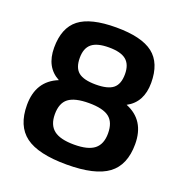

<svg xmlns="http://www.w3.org/2000/svg" viewBox="-132 -837 928 974"><g transform="rotate(20 332.0 -350.0)"><path d="M149 -369Q70 -411 70 -516Q70 -623 132 -671.5Q194 -720 332 -720Q469 -720 531.5 -671.5Q594 -623 594 -516Q594 -411 515 -369Q624 -325 624 -196Q624 -83 554.5 -31.5Q485 20 332 20Q178 20 109 -31.5Q40 -83 40 -196Q40 -325 149 -369ZM476 -200Q476 -260 442.5 -286Q409 -312 333 -312Q257 -312 223 -286Q189 -260 189 -200Q189 -142 223.5 -115Q258 -88 333 -88Q408 -88 442 -115Q476 -142 476 -200ZM210 -512Q210 -458 238.5 -435Q267 -412 332 -412Q397 -412 425.5 -435Q454 -458 454 -512Q454 -564 425 -588Q396 -612 332 -612Q268 -612 239 -588Q210 -564 210 -512Z"/></g></svg>

Font: Fivo Sans Modern
Style: Regular
Weight: 700
Designer: Alexander Slobzheninov
Foundry: Alexander Slobzheninov
Version: 1.0